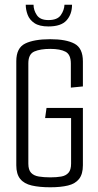

<svg xmlns="http://www.w3.org/2000/svg" viewBox="-20 -790 417 813"><path d="M193 3Q147 3 114.5 -4.5Q82 -12 65.5 -32.5Q49 -53 49 -90V-531Q49 -587 86.5 -605.5Q124 -624 193 -624Q260 -624 295.5 -605Q331 -586 331 -530V-424L280 -419V-521Q280 -559 257.5 -571Q235 -583 193 -583Q151 -583 125.5 -572Q100 -561 100 -522V-97Q100 -71 111.5 -58.5Q123 -46 144.5 -42.5Q166 -39 193 -39Q220 -39 239.5 -42.5Q259 -46 270 -58.5Q281 -71 281 -97V-290H171L177 -333H331V-90Q331 -53 315 -32.5Q299 -12 268 -4.5Q237 3 193 3ZM185 -678Q147 -678 126 -692Q105 -706 97 -727.5Q89 -749 89 -770H122Q122 -747 136 -726Q150 -705 185 -705Q223 -705 237.5 -726Q252 -747 253 -770H285Q285 -730 262 -704Q239 -678 185 -678Z"/></svg>

Font: Smooch Sans Thin
Style: Regular
Weight: 400
Version: Version 1.010